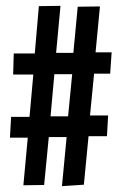

<svg xmlns="http://www.w3.org/2000/svg" viewBox="-20 -646 415 657"><path d="M192 -9 267 -14 283 -180H346L350 -251H288L302 -394H357L362 -467H307L322 -624L246 -623L231 -465H172L187 -626L113 -625L99 -463H27L25 -391H94L81 -246H18L14 -175H75L60 -12L131 -13L147 -177H208ZM153 -248 166 -392H227L213 -248Z"/></svg>

Font: Inconsolata Condensed
Style: Bold
Weight: 700
Width: 3
Monospace: yes
Designer: Raph Levien, Cyreal, Brenton Simpson
Foundry: Raph Levien, Cyreal, Google
Version: Version 3.100